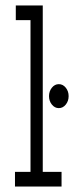

<svg xmlns="http://www.w3.org/2000/svg" viewBox="-20 -685 290 705"><path d="M35 0V-54H92V-611H38V-665H137V-54H206V0ZM196 -288Q181 -288 170.5 -301Q160 -314 160 -332Q160 -350 170.5 -363Q181 -376 196 -376Q211 -376 221.5 -363Q232 -350 232 -332Q232 -314 221.5 -301Q211 -288 196 -288Z"/></svg>

Font: Inconsolata UltraCondensed
Style: Regular
Weight: 400
Width: 1
Monospace: yes
Designer: Raph Levien, Cyreal, Brenton Simpson
Foundry: Raph Levien, Cyreal, Google
Version: Version 3.001; ttfautohint (v1.8.2.53-6de2)